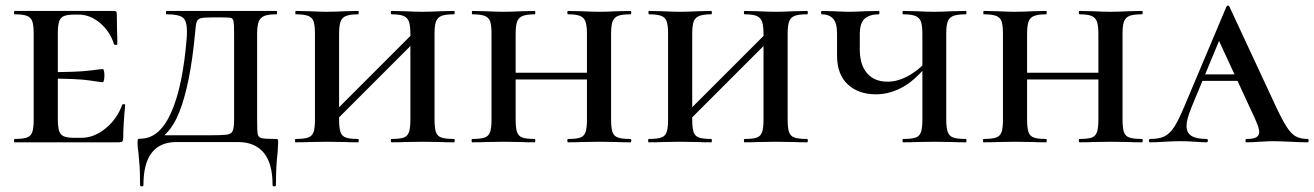

<svg xmlns="http://www.w3.org/2000/svg" viewBox="-20 -507 4682 684"><path d="M32 -12Q62 -12 76 -17Q90 -22 95 -36.5Q100 -51 100 -81V-387Q100 -417 95 -431Q90 -445 76 -450.5Q62 -456 32 -456Q30 -456 30 -462Q30 -468 32 -468H386Q396 -468 396 -460L397 -398Q398 -379 398 -350Q398 -347 392.5 -347Q387 -347 386 -350Q372 -395 336.5 -425Q301 -455 260 -455H246Q219 -455 207 -449.5Q195 -444 190.5 -430Q186 -416 186 -386V-85Q186 -55 190.5 -41Q195 -27 207 -21.5Q219 -16 246 -16H270Q315 -16 356 -49.5Q397 -83 415 -133Q416 -136 421 -136Q426 -136 426 -133Q419 -61 419 -15Q419 -7 416 -3.5Q413 0 404 0H32Q30 0 30 -6Q30 -12 32 -12ZM148 -227V-250Q256 -250 298.5 -255.5Q341 -261 346 -261Q349 -261 350.5 -254Q352 -247 352 -239Q352 -230 350.5 -222Q349 -214 346 -214Q341 -214 298.5 -220.5Q256 -227 148 -227Z M473 36Q470 18 470 0Q470 -9 471.5 -11Q473 -13 481 -13Q548 -13 589.5 -105.5Q631 -198 645 -370Q646 -380 646 -396Q646 -433 631 -444.5Q616 -456 574 -456Q571 -456 571 -462Q571 -468 574 -468H965Q967 -468 967 -462Q967 -456 965 -456Q935 -456 921 -450Q907 -444 901.5 -429.5Q896 -415 896 -385V-81Q896 -41 898 -29.5Q900 -18 911.5 -15Q923 -12 960 -12Q968 -12 969.5 -10.5Q971 -9 971 0Q971 8 969 36Q963 84 963 152Q963 157 957 157Q951 157 951 152Q951 74 919 36.5Q887 -1 828 -1H609Q491 -1 491 152Q491 157 485 157Q479 157 479 152Q479 97 476 69Q473 41 473 36ZM532 -25H716Q769 -25 786 -27Q803 -29 808.5 -39.5Q814 -50 814 -81V-387Q814 -421 812 -431Q810 -441 803 -443Q796 -445 770 -445H735Q706 -445 695 -442Q684 -439 680.5 -428.5Q677 -418 675 -389Q658 -208 619.5 -109.5Q581 -11 507 6Z M1375 -456Q1372 -456 1372 -462Q1372 -468 1375 -468L1421 -467Q1461 -465 1486 -465Q1510 -465 1550 -467L1597 -468Q1600 -468 1600 -462Q1600 -456 1597 -456Q1567 -456 1553 -450.5Q1539 -445 1533.5 -431Q1528 -417 1528 -387V-81Q1528 -51 1533 -36.5Q1538 -22 1552.5 -17Q1567 -12 1597 -12Q1600 -12 1600 -6Q1600 0 1597 0Q1567 0 1550 -1L1486 -2L1422 -1Q1405 0 1375 0Q1372 0 1372 -6Q1372 -12 1375 -12Q1405 -12 1418.5 -17Q1432 -22 1437 -36.5Q1442 -51 1442 -81V-385Q1442 -415 1437 -429.5Q1432 -444 1418 -450Q1404 -456 1375 -456ZM1134 -71 1481 -418 1499 -400 1152 -53ZM1034 -456Q1032 -456 1032 -462Q1032 -468 1034 -468L1082 -467Q1122 -465 1144 -465Q1170 -465 1210 -467L1256 -468Q1258 -468 1258 -462Q1258 -456 1256 -456Q1227 -456 1212.5 -450Q1198 -444 1193 -429.5Q1188 -415 1188 -385V-81Q1188 -51 1193 -36.5Q1198 -22 1212 -17Q1226 -12 1256 -12Q1258 -12 1258 -6Q1258 0 1256 0Q1226 0 1209 -1L1144 -2L1082 -1Q1064 0 1033 0Q1031 0 1031 -6Q1031 -12 1033 -12Q1063 -12 1077.5 -17Q1092 -22 1097 -36.5Q1102 -51 1102 -81V-387Q1102 -417 1097 -431Q1092 -445 1077.5 -450.5Q1063 -456 1034 -456Z M2004 -456Q2001 -456 2001 -462Q2001 -468 2004 -468L2050 -467Q2090 -465 2115 -465Q2139 -465 2179 -467L2226 -468Q2229 -468 2229 -462Q2229 -456 2226 -456Q2196 -456 2182 -450.5Q2168 -445 2162.5 -431Q2157 -417 2157 -387V-81Q2157 -51 2162 -36.5Q2167 -22 2181.5 -17Q2196 -12 2226 -12Q2229 -12 2229 -6Q2229 0 2226 0Q2196 0 2179 -1L2115 -2L2051 -1Q2034 0 2004 0Q2001 0 2001 -6Q2001 -12 2004 -12Q2034 -12 2047.5 -17Q2061 -22 2066 -36.5Q2071 -51 2071 -81V-385Q2071 -415 2066 -429.5Q2061 -444 2047 -450Q2033 -456 2004 -456ZM1771 -248H2110V-224H1771ZM1663 -456Q1661 -456 1661 -462Q1661 -468 1663 -468L1711 -467Q1751 -465 1773 -465Q1799 -465 1839 -467L1885 -468Q1887 -468 1887 -462Q1887 -456 1885 -456Q1856 -456 1841.5 -450Q1827 -444 1822 -429.5Q1817 -415 1817 -385V-81Q1817 -51 1822 -36.5Q1827 -22 1841 -17Q1855 -12 1885 -12Q1887 -12 1887 -6Q1887 0 1885 0Q1855 0 1838 -1L1773 -2L1711 -1Q1693 0 1662 0Q1660 0 1660 -6Q1660 -12 1662 -12Q1692 -12 1706.5 -17Q1721 -22 1726 -36.5Q1731 -51 1731 -81V-387Q1731 -417 1726 -431Q1721 -445 1706.5 -450.5Q1692 -456 1663 -456Z M2633 -456Q2630 -456 2630 -462Q2630 -468 2633 -468L2679 -467Q2719 -465 2744 -465Q2768 -465 2808 -467L2855 -468Q2858 -468 2858 -462Q2858 -456 2855 -456Q2825 -456 2811 -450.5Q2797 -445 2791.5 -431Q2786 -417 2786 -387V-81Q2786 -51 2791 -36.5Q2796 -22 2810.5 -17Q2825 -12 2855 -12Q2858 -12 2858 -6Q2858 0 2855 0Q2825 0 2808 -1L2744 -2L2680 -1Q2663 0 2633 0Q2630 0 2630 -6Q2630 -12 2633 -12Q2663 -12 2676.5 -17Q2690 -22 2695 -36.5Q2700 -51 2700 -81V-385Q2700 -415 2695 -429.5Q2690 -444 2676 -450Q2662 -456 2633 -456ZM2392 -71 2739 -418 2757 -400 2410 -53ZM2292 -456Q2290 -456 2290 -462Q2290 -468 2292 -468L2340 -467Q2380 -465 2402 -465Q2428 -465 2468 -467L2514 -468Q2516 -468 2516 -462Q2516 -456 2514 -456Q2485 -456 2470.5 -450Q2456 -444 2451 -429.5Q2446 -415 2446 -385V-81Q2446 -51 2451 -36.5Q2456 -22 2470 -17Q2484 -12 2514 -12Q2516 -12 2516 -6Q2516 0 2514 0Q2484 0 2467 -1L2402 -2L2340 -1Q2322 0 2291 0Q2289 0 2289 -6Q2289 -12 2291 -12Q2321 -12 2335.5 -17Q2350 -22 2355 -36.5Q2360 -51 2360 -81V-387Q2360 -417 2355 -431Q2350 -445 2335.5 -450.5Q2321 -456 2292 -456Z M2962 -309V-387Q2962 -426 2947.5 -441Q2933 -456 2908 -456Q2905 -456 2905 -462Q2905 -468 2908 -468L2949 -467Q2987 -465 3004 -465Q3021 -465 3063 -467L3111 -468Q3113 -468 3113 -462Q3113 -456 3111 -456Q3078 -456 3060.5 -440.5Q3043 -425 3043 -385V-332Q3043 -276 3069 -246Q3095 -216 3142 -216Q3180 -216 3220 -239Q3260 -262 3290 -301L3295 -290Q3247 -226 3199 -198.5Q3151 -171 3101 -171Q3038 -171 3000 -206.5Q2962 -242 2962 -309ZM3198 -12Q3228 -12 3242 -17Q3256 -22 3261 -36.5Q3266 -51 3266 -81V-385Q3266 -415 3261 -429.5Q3256 -444 3241.5 -450Q3227 -456 3198 -456Q3195 -456 3195 -462Q3195 -468 3198 -468L3244 -467Q3284 -465 3309 -465Q3333 -465 3373 -467L3421 -468Q3423 -468 3423 -462Q3423 -456 3421 -456Q3391 -456 3376.5 -450.5Q3362 -445 3356.5 -431Q3351 -417 3351 -387V-81Q3351 -51 3356.5 -36.5Q3362 -22 3376 -17Q3390 -12 3421 -12Q3423 -12 3423 -6Q3423 0 3421 0Q3390 0 3373 -1L3309 -2L3244 -1Q3227 0 3198 0Q3195 0 3195 -6Q3195 -12 3198 -12Z M3826 -456Q3823 -456 3823 -462Q3823 -468 3826 -468L3872 -467Q3912 -465 3937 -465Q3961 -465 4001 -467L4048 -468Q4051 -468 4051 -462Q4051 -456 4048 -456Q4018 -456 4004 -450.5Q3990 -445 3984.5 -431Q3979 -417 3979 -387V-81Q3979 -51 3984 -36.5Q3989 -22 4003.5 -17Q4018 -12 4048 -12Q4051 -12 4051 -6Q4051 0 4048 0Q4018 0 4001 -1L3937 -2L3873 -1Q3856 0 3826 0Q3823 0 3823 -6Q3823 -12 3826 -12Q3856 -12 3869.5 -17Q3883 -22 3888 -36.5Q3893 -51 3893 -81V-385Q3893 -415 3888 -429.5Q3883 -444 3869 -450Q3855 -456 3826 -456ZM3593 -248H3932V-224H3593ZM3485 -456Q3483 -456 3483 -462Q3483 -468 3485 -468L3533 -467Q3573 -465 3595 -465Q3621 -465 3661 -467L3707 -468Q3709 -468 3709 -462Q3709 -456 3707 -456Q3678 -456 3663.5 -450Q3649 -444 3644 -429.5Q3639 -415 3639 -385V-81Q3639 -51 3644 -36.5Q3649 -22 3663 -17Q3677 -12 3707 -12Q3709 -12 3709 -6Q3709 0 3707 0Q3677 0 3660 -1L3595 -2L3533 -1Q3515 0 3484 0Q3482 0 3482 -6Q3482 -12 3484 -12Q3514 -12 3528.5 -17Q3543 -22 3548 -36.5Q3553 -51 3553 -81V-387Q3553 -417 3548 -431Q3543 -445 3528.5 -450.5Q3514 -456 3485 -456Z M4264 -242H4447L4454 -219H4249ZM4638 0Q4618 0 4576 -2Q4534 -4 4516 -4Q4499 -4 4467 -2Q4435 0 4421 0Q4417 0 4417 -6Q4417 -12 4421 -12Q4445 -12 4455.5 -18Q4466 -24 4466 -37Q4466 -51 4451 -84L4316 -376L4353 -434L4224 -123Q4207 -81 4207 -59Q4207 -34 4224.5 -23Q4242 -12 4278 -12Q4283 -12 4283 -6Q4283 0 4278 0Q4264 0 4238 -2Q4210 -4 4186 -4Q4161 -4 4127 -2Q4097 0 4078 0Q4073 0 4073 -6Q4073 -12 4078 -12Q4109 -12 4128 -21Q4147 -30 4163 -54.5Q4179 -79 4201 -132L4349 -483Q4351 -487 4355 -487Q4359 -487 4360 -483L4521 -137Q4546 -83 4562.5 -57Q4579 -31 4595.5 -21.5Q4612 -12 4638 -12Q4642 -12 4642 -6Q4642 0 4638 0Z"/></svg>

Font: Cormorant SC SemiBold
Style: Regular
Weight: 600
Designer: Christian Thalmann (Catharsis Fonts)
Foundry: Catharsis Fonts
Version: Version 4.000